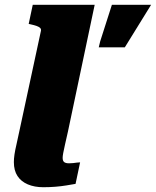

<svg xmlns="http://www.w3.org/2000/svg" viewBox="-20 -778 652 803"><path d="M151 -648Q153 -656 148 -661Q143 -666 133 -669.5Q123 -673 109 -676L100 -678L117 -758H376L264 -227Q257 -196 252 -174Q247 -152 244.5 -138.5Q242 -125 242 -118Q242 -105 248.5 -100Q255 -95 269 -95Q278 -95 286.5 -96Q295 -97 302 -98Q309 -99 315 -99L296 -9Q279 -6 257.5 -2.5Q236 1 212 3Q188 5 161 5Q124 5 96 -7Q68 -19 53 -42Q38 -65 38 -100Q38 -114 40.5 -131.5Q43 -149 49 -174.5Q55 -200 63 -239ZM502 -580 612 -758H448L399 -605L393 -580Z"/></svg>

Font: Roboto Serif 20pt ExtraBold
Style: Italic
Weight: 800
Italic angle: -10°
Version: Version 1.007